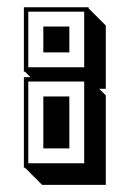

<svg xmlns="http://www.w3.org/2000/svg" viewBox="-20 -377 359 530"><path d="M48.8 85.9H45.9V-164.1H64L48.8 -179.2H45.9V-356.9H224.6V-354L272 -306.6V-131.8H253.9L272 -113.8V133.3H96.2ZM99.6 32.7V-110.8H171.4V32.7ZM99.6 -232.4V-303.7H171.4V-232.4ZM212.4 -191.4V-344.7H58.1V-191.4ZM212.4 73.7V-151.9H58.1V73.7Z"/></svg>

Font: Gondrin
Style: Regular
Weight: 400
Designer: Peter Wiegel, original typeface by Carl Albert Fahrenwaldt 1901
Foundry: Peter Wiegel
Version: Version 1.000 2010 initial release